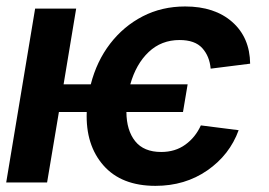

<svg xmlns="http://www.w3.org/2000/svg" viewBox="-20 -573 844 603"><path d="M569.3 -308.1 554.7 -221.2H377Q377.4 -163.6 404.5 -129.6Q431.6 -95.7 486.3 -95.7Q530.3 -95.7 562 -118.7Q593.8 -141.6 610.8 -179.2L729.5 -164.1Q701.2 -86.4 631.1 -37.8Q561 10.7 468.3 10.7Q361.3 10.7 304.9 -53.5Q248.5 -117.7 252.4 -221.2H165L127.9 0H-0.5L90.3 -545.9H219.2L179.7 -308.1H265.1Q283.7 -380.9 325.9 -435.8Q368.2 -490.7 428.2 -521.7Q488.3 -552.7 561.5 -552.7Q654.3 -552.7 709.5 -503.9Q764.6 -455.1 765.6 -373L641.6 -357.4Q638.2 -396.5 615.2 -421.9Q592.3 -447.3 543.9 -447.3Q486.8 -447.3 447 -409.7Q407.2 -372.1 389.2 -308.1Z"/></svg>

Font: Inter Display Semi Bold
Style: Italic
Weight: 600
Italic angle: -9.39999°
Designer: Rasmus Andersson
Foundry: rsms
Version: Version 4.000;git-4fc901f